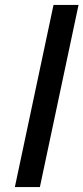

<svg xmlns="http://www.w3.org/2000/svg" viewBox="-20 -755 337 775"><path d="M40 0H141L297 -735H196Z"/></svg>

Font: League Gothic
Style: Italic
Weight: 400
Designer: The League of Moveable Type
Version: Version 1.600; ttfautohint (v1.8.3)